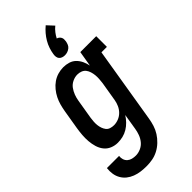

<svg xmlns="http://www.w3.org/2000/svg" viewBox="-311 -834 1118 1118"><g transform="rotate(-45 247.5 -275.0)"><path d="M168 223Q144 223 121 220Q98 217 77 209Q56 201 39 187.5Q22 174 11 155Q0 136 -3.5 113.5Q-7 91 -4 67H96Q94 82 98.5 96Q103 110 113.5 119Q124 128 138 131.5Q152 135 167 135Q187 135 207.5 126Q228 117 242 100Q256 83 263.5 62.5Q271 42 274 22L290 -76Q278 -57 262.5 -41Q247 -25 228 -13.5Q209 -2 188 3Q167 8 146 8Q121 8 98.5 -1.5Q76 -11 61.5 -29.5Q47 -48 40 -71.5Q33 -95 31 -120Q29 -145 31 -170.5Q33 -196 37 -221L57 -341Q61 -364 67 -386Q73 -408 83.5 -429Q94 -450 109.5 -469Q125 -488 144.5 -501.5Q164 -515 186.5 -521.5Q209 -528 231 -528Q254 -528 275 -521.5Q296 -515 311 -500Q326 -485 335 -465.5Q344 -446 348 -425L364 -520H495V-432H450L373 36Q369 61 361.5 85Q354 109 340 131Q326 153 306.5 171.5Q287 190 264 202Q241 214 216.5 218.5Q192 223 168 223ZM202 -80Q221 -80 240 -87.5Q259 -95 273.5 -109.5Q288 -124 296.5 -143Q305 -162 308 -181L328 -301Q330 -317 331 -332.5Q332 -348 330.5 -363Q329 -378 324.5 -392.5Q320 -407 311.5 -418Q303 -429 289 -434.5Q275 -440 259 -440Q239 -440 219 -430.5Q199 -421 186.5 -404Q174 -387 166.5 -367Q159 -347 156 -327L136 -207Q134 -193 133 -178.5Q132 -164 133.5 -150Q135 -136 139.5 -123Q144 -110 152 -99.5Q160 -89 173.5 -84.5Q187 -80 202 -80ZM288 -570Q277 -570 267.5 -573.5Q258 -577 252 -584Q246 -591 244.5 -601.5Q243 -612 245 -623Q248 -643 255 -664Q262 -685 273.5 -704.5Q285 -724 299.5 -741Q314 -758 332 -773L370 -732Q355 -720 343 -704.5Q331 -689 323 -673Q331 -671 337 -666Q343 -661 346.5 -654Q350 -647 350 -639Q350 -631 349 -623Q347 -612 342.5 -601.5Q338 -591 329 -584Q320 -577 309.5 -573.5Q299 -570 288 -570Z"/></g></svg>

Font: Iosevka Curly Slab Semibold
Style: Italic
Weight: 600
Italic angle: -9°
Monospace: yes
Designer: Belleve Invis
Foundry: Belleve Invis
Version: Version 22.1.2; ttfautohint (v1.8.4)